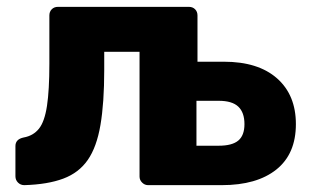

<svg xmlns="http://www.w3.org/2000/svg" viewBox="-20 -540 908 560"><path d="M412 0Q402 0 394.5 -7.5Q387 -15 387 -25V-389H284V-336Q284 -240 273 -175.5Q262 -111 236 -73.5Q210 -36 164.5 -19Q119 -2 51 0Q40 0 32.5 -7.5Q25 -15 25 -26V-114Q25 -134 49 -139Q77 -144 93.5 -164.5Q110 -185 117 -231Q124 -277 124 -354V-495Q124 -506 131 -513Q138 -520 149 -520H531Q542 -520 549 -513Q556 -506 556 -495V-360H633Q733 -360 788 -311.5Q843 -263 843 -178Q843 -91 786 -45.5Q729 0 627 0ZM553 -115H618Q657 -115 675 -130Q693 -145 693 -178Q693 -212 675 -229Q657 -246 618 -246H553Z"/></svg>

Font: DVN-Rubik
Style: Bold
Weight: 700
Designer: Hubert and Fischer
Foundry: Hubert & Fischer
Version: Version 2.102